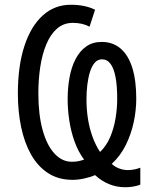

<svg xmlns="http://www.w3.org/2000/svg" viewBox="-20 -745 640 806"><path d="M552 -331Q552 -281 541 -230.5Q530 -180 507.5 -135Q485 -90 449 -57Q463 -44 481 -37.5Q499 -31 516 -31Q530 -31 543 -33.5Q556 -36 569 -41V30Q562 33 552 35.5Q542 38 530 39.5Q518 41 505 41Q470 41 438 28Q406 15 379 -10Q362 -2 335 4Q308 10 285 10Q225 10 181.5 -18.5Q138 -47 110 -97Q82 -147 68.5 -212.5Q55 -278 55 -352Q55 -468 82.5 -552Q110 -636 160.5 -681Q211 -726 280 -725Q308 -725 334 -719.5Q360 -714 379 -704L356 -633Q341 -641 323.5 -645Q306 -649 286 -649Q247 -649 219.5 -625Q192 -601 174.5 -559Q157 -517 149 -464Q141 -411 141 -353Q141 -264 159 -199Q177 -134 209.5 -99.5Q242 -65 283 -66Q297 -66 309.5 -68.5Q322 -71 333 -75Q309 -107 293.5 -149.5Q278 -192 271 -238.5Q264 -285 264 -328Q264 -377 272 -420.5Q280 -464 297.5 -497.5Q315 -531 342 -550Q369 -569 407 -569Q454 -569 486.5 -541Q519 -513 535.5 -460Q552 -407 552 -331ZM472 -330Q472 -385 465 -421.5Q458 -458 444 -477Q430 -496 408 -496Q390 -496 377.5 -481.5Q365 -467 357.5 -442.5Q350 -418 346.5 -388.5Q343 -359 343 -328Q343 -284 349.5 -244.5Q356 -205 368.5 -170.5Q381 -136 400 -107Q427 -133 442.5 -169.5Q458 -206 465 -248Q472 -290 472 -330Z"/></svg>

Font: Noto Sans ExtraCondensed
Style: Regular
Weight: 400
Width: 2
Designer: Monotype Design Team
Foundry: Monotype Imaging Inc.
Version: Version 2.013